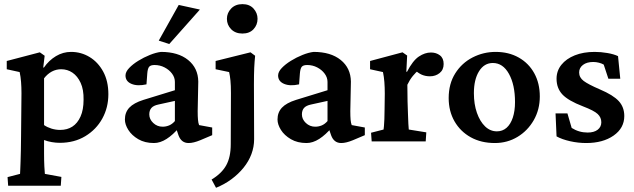

<svg xmlns="http://www.w3.org/2000/svg" viewBox="-20 -685 3069 930"><path d="M19.5 214.8 16.6 172.9 77.1 157.2Q77.1 152.3 78.1 137.2Q79.1 122.1 79.6 98.6Q80.1 75.2 81.1 43.9Q82 12.7 82 -25.4L84 -233.4Q84 -262.7 82 -288.1Q80.1 -313.5 75.2 -335.9L12.7 -349.6V-389.6L172.9 -431.6L196.3 -415L189.5 -358.4L192.4 -357.4Q216.8 -392.6 251 -413.1Q285.2 -433.6 324.2 -433.6Q373 -433.6 414.1 -408.7Q455.1 -383.8 480 -337.9Q504.9 -292 504.9 -228.5Q504.9 -164.1 475.6 -110.8Q446.3 -57.6 393.1 -25.4Q339.8 6.8 269.5 6.8Q251 6.8 231 3.4Q210.9 0 193.4 -6.8V58.6Q193.4 92.8 194.8 121.1Q196.3 149.4 197.3 157.2L277.3 171.9L274.4 214.8ZM271.5 -55.7Q305.7 -55.7 330.6 -71.8Q355.5 -87.9 370.1 -120.6Q384.8 -153.3 384.8 -202.1Q385.7 -251 370.6 -283.7Q355.5 -316.4 331.1 -333Q306.6 -349.6 276.4 -349.6Q252 -349.6 231 -338.4Q210 -327.1 193.4 -305.7V-79.1Q209 -68.4 229.5 -62Q250 -55.7 271.5 -55.7Z M725.6 7.8Q681.6 7.8 649.9 -10.7Q618.2 -29.3 601.6 -55.7Q585 -82 585 -106.4Q585 -140.6 606.4 -163.6Q627.9 -186.5 674.8 -201.2L827.1 -248V-288.1Q827.1 -309.6 813.5 -328.1Q799.8 -346.7 777.3 -358.4Q754.9 -370.1 728.5 -370.1Q710 -370.1 702.6 -361.8Q695.3 -353.5 693.4 -329.1L689.5 -276.4Q645.5 -266.6 616.7 -278.8Q587.9 -291 587.9 -319.3Q587.9 -336.9 605.5 -355.5Q623 -374 649.9 -390.6Q676.8 -407.2 706.1 -418.9Q735.4 -430.7 759.8 -433.6Q842.8 -433.6 891.1 -394.5Q939.5 -355.5 940.4 -290L937.5 -146.5Q937.5 -121.1 939 -105Q940.4 -88.9 944.3 -79.1L1007.8 -67.4V-30.3L950.2 -5.9Q933.6 1 919.4 4.4Q905.3 7.8 893.6 7.8Q858.4 7.8 844.7 -29.3L830.1 -72.3L848.6 -68.4Q818.4 -32.2 787.1 -12.2Q755.9 7.8 725.6 7.8ZM767.6 -71.3Q784.2 -71.3 799.3 -77.6Q814.5 -84 827.1 -98.6V-196.3L747.1 -178.7Q723.6 -173.8 713.4 -162.1Q703.1 -150.4 703.1 -130.9Q703.1 -107.4 722.2 -89.4Q741.2 -71.3 767.6 -71.3ZM799.8 -471.7 749 -488.3 845.7 -661.1 948.2 -638.7Z M1026.4 224.6 1004.9 184.6Q1053.7 155.3 1075.7 115.7Q1097.7 76.2 1097.7 13.7L1098.6 -234.4Q1098.6 -271.5 1096.2 -295.4Q1093.8 -319.3 1089.8 -335.9L1024.4 -349.6V-389.6L1193.4 -431.6L1215.8 -415Q1212.9 -387.7 1211.4 -356.4Q1210 -325.2 1210 -276.4L1210.9 -10.7Q1210.9 26.4 1197.8 61.5Q1184.6 96.7 1159.7 127.4Q1134.8 158.2 1101.1 183.1Q1067.4 208 1026.4 224.6ZM1154.3 -522.5Q1120.1 -522.5 1099.6 -543.5Q1079.1 -564.5 1079.1 -593.8Q1079.1 -622.1 1099.6 -643.6Q1120.1 -665 1154.3 -665Q1188.5 -665 1208 -643.6Q1227.5 -622.1 1227.5 -593.8Q1227.5 -564.5 1208 -543.5Q1188.5 -522.5 1154.3 -522.5Z M1464.8 7.8Q1420.9 7.8 1389.2 -10.7Q1357.4 -29.3 1340.8 -55.7Q1324.2 -82 1324.2 -106.4Q1324.2 -140.6 1345.7 -163.6Q1367.2 -186.5 1414.1 -201.2L1566.4 -248V-288.1Q1566.4 -309.6 1552.7 -328.1Q1539.1 -346.7 1516.6 -358.4Q1494.1 -370.1 1467.8 -370.1Q1449.2 -370.1 1441.9 -361.8Q1434.6 -353.5 1432.6 -329.1L1428.7 -276.4Q1384.8 -266.6 1356 -278.8Q1327.1 -291 1327.1 -319.3Q1327.1 -336.9 1344.7 -355.5Q1362.3 -374 1389.2 -390.6Q1416 -407.2 1445.3 -418.9Q1474.6 -430.7 1499 -433.6Q1582 -433.6 1630.4 -394.5Q1678.7 -355.5 1679.7 -290L1676.8 -146.5Q1676.8 -121.1 1678.2 -105Q1679.7 -88.9 1683.6 -79.1L1747.1 -67.4V-30.3L1689.5 -5.9Q1672.9 1 1658.7 4.4Q1644.5 7.8 1632.8 7.8Q1597.7 7.8 1584 -29.3L1569.3 -72.3L1587.9 -68.4Q1557.6 -32.2 1526.4 -12.2Q1495.1 7.8 1464.8 7.8ZM1506.8 -71.3Q1523.4 -71.3 1538.6 -77.6Q1553.7 -84 1566.4 -98.6V-196.3L1486.3 -178.7Q1462.9 -173.8 1452.6 -162.1Q1442.4 -150.4 1442.4 -130.9Q1442.4 -107.4 1461.4 -89.4Q1480.5 -71.3 1506.8 -71.3Z M1780.3 0 1777.3 -42 1837.9 -57.6Q1838.9 -61.5 1839.8 -74.2Q1840.8 -86.9 1841.8 -107.9Q1842.8 -128.9 1842.8 -157.2L1843.8 -231.4Q1843.8 -261.7 1841.8 -287.6Q1839.8 -313.5 1835 -335.9L1772.5 -349.6V-389.6L1929.7 -431.6L1952.1 -416L1948.2 -337.9L1951.2 -336.9Q1979.5 -391.6 2008.8 -411.1Q2038.1 -430.7 2067.4 -430.7Q2092.8 -430.7 2110.8 -417Q2128.9 -403.3 2128.9 -375Q2128.9 -346.7 2109.4 -331.1Q2089.8 -315.4 2062.5 -315.4Q2041 -315.4 2022.9 -323.2Q2004.9 -331.1 1985.4 -349.6L2009.8 -346.7Q1994.1 -335 1979.5 -316.9Q1964.8 -298.8 1953.1 -274.4L1954.1 -193.4Q1955.1 -161.1 1956.1 -133.3Q1957 -105.5 1958 -85.4Q1959 -65.4 1960 -57.6L2044.9 -43.9L2042 0Z M2377 7.8Q2310.5 7.8 2260.3 -20Q2210 -47.9 2181.6 -97.2Q2153.3 -146.5 2153.3 -210Q2153.3 -279.3 2185.1 -329.6Q2216.8 -379.9 2269 -406.7Q2321.3 -433.6 2380.9 -433.6Q2444.3 -433.6 2492.7 -406.2Q2541 -378.9 2567.9 -330.1Q2594.7 -281.2 2594.7 -217.8Q2594.7 -154.3 2565.4 -103Q2536.1 -51.8 2486.8 -22Q2437.5 7.8 2377 7.8ZM2386.7 -48.8Q2414.1 -48.8 2433.6 -65.9Q2453.1 -83 2463.9 -115.2Q2474.6 -147.5 2474.6 -190.4Q2474.6 -274.4 2445.3 -327.1Q2416 -379.9 2367.2 -379.9Q2325.2 -379.9 2300.3 -339.8Q2275.4 -299.8 2275.4 -233.4Q2275.4 -180.7 2290 -138.7Q2304.7 -96.7 2329.6 -72.8Q2354.5 -48.8 2386.7 -48.8Z M2819.3 7.8Q2780.3 7.8 2741.2 -1Q2702.1 -9.8 2675.8 -24.4L2670.9 -135.7H2728.5L2749 -65.4Q2784.2 -43 2826.2 -43Q2857.4 -43 2875 -56.6Q2892.6 -70.3 2892.6 -92.8Q2892.6 -116.2 2875 -132.8Q2857.4 -149.4 2803.7 -169.9Q2732.4 -197.3 2704.1 -227.5Q2675.8 -257.8 2675.8 -303.7Q2675.8 -341.8 2699.2 -371.1Q2722.7 -400.4 2764.2 -417Q2805.7 -433.6 2860.4 -433.6Q2890.6 -433.6 2921.9 -428.2Q2953.1 -422.9 2973.6 -413.1L2984.4 -303.7H2926.8L2904.3 -372.1Q2894.5 -377.9 2880.9 -381.3Q2867.2 -384.8 2853.5 -384.8Q2822.3 -384.8 2803.7 -370.6Q2785.2 -356.4 2785.2 -334Q2785.2 -309.6 2807.1 -293Q2829.1 -276.4 2885.7 -252Q2950.2 -224.6 2977.1 -195.3Q3003.9 -166 3003.9 -123Q3003.9 -64.5 2952.1 -28.3Q2900.4 7.8 2819.3 7.8Z"/></svg>

Font: Crimson Pro ExtraLight SemiBold
Style: Regular
Weight: 600
Version: Version 1.002